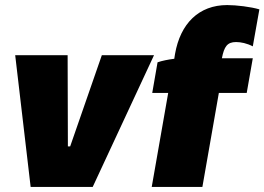

<svg xmlns="http://www.w3.org/2000/svg" viewBox="-20 -738 1044 758"><path d="M101 0H346L588 -520H382L257 -160H248L247 -520H40Z M602 -492 581 -371H644L579 0H779L844 -371H954L978 -508H856C865 -554 877 -572 912 -572C931 -572 955 -567 978 -555L1004 -701C971 -711 913 -718 877 -718C765 -718 692 -645 671 -525L668 -506C644 -503 619 -498 602 -492Z"/></svg>

Font: Fixel Text 20240404 Black
Style: Italic
Weight: 900
Width: 4
Italic angle: -10°
Designer: AlfaBravo + MacPaw
Foundry: Kyrylo Tkachov, Marchela Mozhyna, Serhii Makarenko, Maria Weinstein, Zakhar Kryvoshyya
Version: Version 1.211;Glyphs 3.2 (3225)